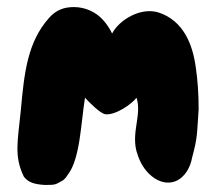

<svg xmlns="http://www.w3.org/2000/svg" viewBox="-20 -524 624 546"><path d="M526.4 -76.2C542 -133.8 540 -142.6 544.9 -213.9C544.9 -257.8 542 -295.9 537.1 -330.1C528.3 -397.5 502 -464.8 431.6 -488.3C379.9 -504.9 318.4 -466.8 298.8 -428.7C292 -442.4 284.2 -455.1 273.4 -466.8C252.9 -490.2 221.7 -503.9 190.4 -503.9C164.1 -503.9 140.6 -497.1 119.1 -472.7C58.6 -404.3 48.8 -318.4 39.1 -209C30.3 -121.1 19.5 -80.1 47.9 -21.5C60.5 -4.9 78.1 0 107.4 2C139.6 2 136.7 1 158.2 -10.7C163.1 -13.7 168 -19.5 172.9 -27.3C208 -72.3 210 -173.8 221.7 -246.1C232.4 -234.4 263.7 -202.1 279.3 -199.2C306.6 -195.3 353.5 -226.6 368.2 -246.1C383.8 -199.2 353.5 -149.4 368.2 -93.8C375 -70.3 384.8 -48.8 403.3 -30.3C423.8 -9.8 451.2 2 479.5 -8.8C506.8 -20.5 521.5 -48.8 526.4 -76.2Z"/></svg>

Font: Day Care
Style: Regular
Weight: 400
Designer: Noponies
Version: Version 1.000;PS 001.000;hotconv 1.0.88;makeotf.lib2.5.64775